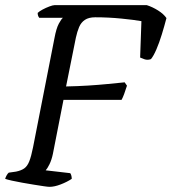

<svg xmlns="http://www.w3.org/2000/svg" viewBox="-29 -724 665 744"><path d="M163 0Q157 0 140 -2.5Q123 -5 101.5 -8.5Q80 -12 57.5 -16Q35 -20 17 -24Q-1 -28 -9 -31Q-7 -38 -3 -45Q1 -52 5 -55L33 -59Q53 -63 65 -71.5Q77 -80 84.5 -99Q92 -118 99 -153L182 -576Q189 -614 199 -632.5Q209 -651 215 -655H123Q120 -659 118.5 -663.5Q117 -668 117 -674Q123 -680 136 -687Q149 -694 162.5 -699Q176 -704 182 -704H540Q562 -697 583.5 -683.5Q605 -670 616 -654Q608 -623 598 -590.5Q588 -558 577 -532.5Q566 -507 556 -495Q543 -490 530.5 -494.5Q518 -499 514 -501L519 -642Q492 -647 441.5 -652Q391 -657 340 -657Q315 -657 300 -647Q285 -637 277.5 -619Q270 -601 265 -578L227 -389Q274 -390 313.5 -392.5Q353 -395 388.5 -398.5Q424 -402 454 -405L463 -392Q457 -373 452 -359.5Q447 -346 442 -337H217L176 -128Q171 -104 162.5 -87Q154 -70 148 -64L243 -53Q245 -51 247 -45Q249 -39 249 -31Q231 -19 206.5 -9.5Q182 0 163 0Z"/></svg>

Font: Texturina 12pt Light
Style: Italic
Weight: 300
Italic angle: -11°
Designer: Guillermo Torres Carreño
Foundry: Omnibus-Type
Version: Version 1.002